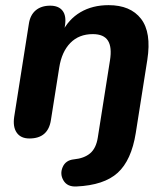

<svg xmlns="http://www.w3.org/2000/svg" viewBox="-20 -520 632 731"><path d="M261.3 86.7Q300.4 82.9 323.1 63.8Q345.9 44.6 352.3 3.9L398.7 -290Q406.8 -340.1 391.1 -365.1Q375.3 -390.1 333.4 -390.1Q280.7 -390.1 247.8 -356.5Q214.9 -322.9 205.5 -262.6L173.9 -63.2Q163.3 7.2 92.1 7.2Q59 7.2 43.7 -14.9Q28.3 -36.9 34.1 -75.6L89.7 -428Q94.5 -462.3 115.7 -480.4Q137 -498.4 171.1 -498.4Q203.2 -498.4 218.2 -479.1Q233.3 -459.7 227.3 -422.4L218.3 -365.2L215.5 -395.3Q240.5 -446.5 286.3 -473.5Q332.1 -500.4 393.4 -500.4Q476.7 -500.4 516.9 -448.5Q557.1 -396.6 540.9 -292.4L496.9 -13.6Q480.3 90.3 428.2 137.8Q376.2 185.2 270.7 190Q236 191.6 221.6 167Q207.2 142.5 218.6 116.2Q230 89.9 261.3 86.7Z"/></svg>

Font: SN Pro Thin
Style: Italic
Weight: 200
Italic angle: -9°
Designer: Tobias Whetton
Foundry: Supernotes
Version: Version 1.003;Glyphs 3.3 (3324)